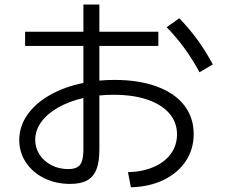

<svg xmlns="http://www.w3.org/2000/svg" viewBox="-20 -794 978 833"><path d="M748 -210.9Q748 -263.2 714.6 -302Q681.2 -340.8 619.4 -361.8Q557.6 -382.8 473.6 -382.8Q441.4 -382.8 411.1 -379.9V-143.6Q411.1 -90.8 398.2 -58.6Q385.3 -26.4 357.7 -11.2Q330.1 3.9 284.2 3.9Q222.2 3.9 171.6 -21Q121.1 -45.9 92.3 -89.6Q63.5 -133.3 63.5 -186.5Q63.5 -245.1 98.4 -295.4Q133.3 -345.7 196.3 -381.6Q259.3 -417.5 341.8 -434.1V-594.7H88.9V-656.2H341.8V-774.4H411.1V-656.2H667V-594.7H411.1V-444.3Q442.9 -447.3 476.6 -447.3Q582 -447.3 659.7 -418.9Q737.3 -390.6 778.8 -337.6Q820.3 -284.7 820.3 -212.9Q820.3 -147 786.1 -95.2Q752 -43.5 689.9 -13.4Q627.9 16.6 547.9 18.6L535.2 -46.9Q599.1 -48.8 647.2 -69.8Q695.3 -90.8 721.7 -127.4Q748 -164.1 748 -210.9ZM703.1 -675.8 757.8 -714.8Q801.8 -669.4 837.2 -620.6Q872.6 -571.8 903.3 -514.6L845.7 -480.5Q785.2 -592.3 703.1 -675.8ZM275.4 -60.5Q300.8 -60.5 314.9 -68.4Q329.1 -76.2 335.4 -94.7Q341.8 -113.3 341.8 -147.5V-368.7Q279.8 -354.5 232.4 -327.6Q185.1 -300.8 158.9 -264.6Q132.8 -228.5 132.8 -187.5Q132.8 -152.3 151.6 -123.3Q170.4 -94.2 203.1 -77.4Q235.8 -60.5 275.4 -60.5Z"/></svg>

Font: Pretendard JP
Style: Regular
Weight: 400
Designer: Base glyphs from Inter by Rasmus Andersson; Hangeul glyphs from Noto Sans CJK(Source Han Sans) by Jang Soo-young and Kan
Foundry: Kil Hyung-jin
Version: Version 1.309